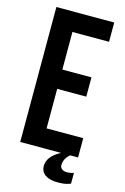

<svg xmlns="http://www.w3.org/2000/svg" viewBox="-128 -758 624 962"><g transform="rotate(15 184.0 -276.5)"><path d="M150 -600H340V-700H40V0H252C207 23 185 53 185 85C185 126 219 147 272 147C300 147 317 145 340 136V80C329 83 324 86 304 86C285 86 269 77 269 58C269 43 274 21 299 0H340V-100H150V-305H301V-405H150Z"/></g></svg>

Font: Bebas Neue
Style: Bold
Weight: 700
Designer: Ryoichi Tsunekawa
Foundry: Ryoichi Tsunekawa
Version: Version 1.300